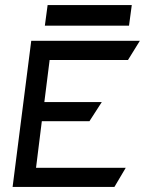

<svg xmlns="http://www.w3.org/2000/svg" viewBox="-20 -742 575 762"><path d="M169 -722 158 -640H492L503 -722ZM177 -504H488L535 -580H104L30 0H434L479 -76H123L146 -261H335L384 -337H156Z"/></svg>

Font: Charger
Style: BdIt
Weight: 400
Designer: Jasper
Foundry: Cannot Into Space Fonts
Version: Version 0.98